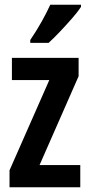

<svg xmlns="http://www.w3.org/2000/svg" viewBox="-20 -786 376 806"><path d="M317 0H20V-71L187 -450H30V-543H310V-466L146 -93H317ZM320 -757Q307 -737 283 -709.5Q259 -682 232.5 -654Q206 -626 184 -606H107V-618Q134 -658 155 -695.5Q176 -733 191 -766H320Z"/></svg>

Font: Noto Sans Sinhala ExtraCondensed SemiBold
Style: Regular
Weight: 600
Width: 2
Designer: Jelle Bosma - Monotype Design Team
Foundry: Monotype Imaging Inc.
Version: Version 2.006; ttfautohint (v1.8.4.7-5d5b)